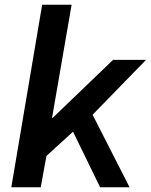

<svg xmlns="http://www.w3.org/2000/svg" viewBox="-20 -795 640 815"><path d="M159 -775H284L201 -295H204L460 -541H600L373 -308L530 0H405L290 -236L177 -133L153 0H28Z"/></svg>

Font: Nebula Sans Semibold
Style: Regular
Weight: 600
Italic angle: -9°
Designer: Paul D. Hunt for Adobe (as Source Sans)
Foundry: Nebula Entertainment & Broadcasting LLC
Version: Version 1.010